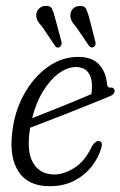

<svg xmlns="http://www.w3.org/2000/svg" viewBox="-20 -635 416 663"><path d="M329 -121.5Q319.5 -89.5 296.2 -59.8Q273 -30 236.5 -11Q200 8 151 8Q78.5 8 45.5 -40.2Q12.5 -88.5 21.5 -172Q29 -247.5 62.2 -308Q95.5 -368.5 144.5 -403.5Q193.5 -438.5 249.5 -438.5Q298.5 -438.5 322.5 -412Q346.5 -385.5 349.5 -344.5Q351 -332.5 359.5 -332.5Q372 -334.5 375.5 -324.5Q379 -310 355.5 -301Q327.5 -289.5 290.2 -274.5Q253 -259.5 214.2 -244.2Q175.5 -229 141.2 -215.8Q107 -202.5 84 -194Q82.5 -184.5 81.5 -175Q73 -104 97 -68.2Q121 -32.5 168 -32.5Q200 -32.5 236.8 -55.2Q273.5 -78 298 -131Q310.5 -149.5 321.5 -148Q337 -146 329 -121.5ZM242 -403.5Q212.5 -403.5 182.8 -381.5Q153 -359.5 128.5 -319.8Q104 -280 91 -227Q117 -237 153 -251.5Q189 -266 226.8 -281.2Q264.5 -296.5 295.5 -310Q297.5 -322 297.5 -339.5Q297.5 -369 283.5 -386.2Q269.5 -403.5 242 -403.5ZM170.5 -572 192 -492Q195.5 -480 186.5 -473Q177.5 -467 170.5 -476L125.5 -543Q115 -554 110 -563Q105 -572 105 -583.5Q106 -596.5 114.5 -605Q123 -613.5 134.5 -614.5Q153.5 -616.5 159.5 -604.5Q165.5 -592.5 170.5 -572ZM288.5 -572 309 -492Q312.5 -479.5 304.5 -473.5Q295 -467.5 288 -476L242.5 -542.5Q222 -563.5 223 -583Q223.5 -596 231.8 -604.8Q240 -613.5 252 -614Q271 -616.5 277 -604.8Q283 -593 288.5 -572Z"/></svg>

Font: Fraunces 144pt SuperSoft Light
Style: Italic
Weight: 300
Italic angle: -16°
Version: Version 1.000;[b76b70a41]